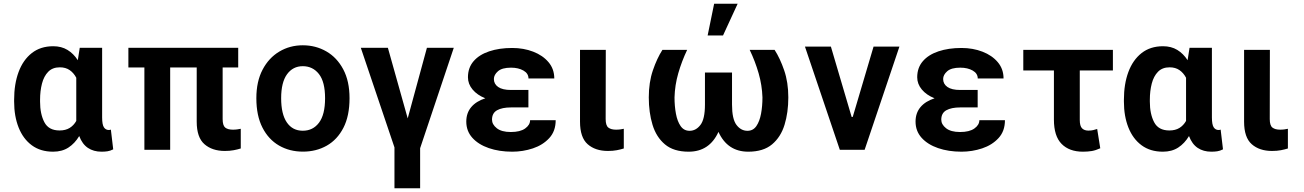

<svg xmlns="http://www.w3.org/2000/svg" viewBox="-20 -792 6892 1015"><path d="M54.7 -254.6V-264.6Q54.7 -347.7 78.3 -411.4Q101.9 -475.1 148.1 -511.4Q194.2 -547.6 261.4 -547.6Q304.7 -547.6 336.8 -528.1Q369 -508.5 391.3 -473.7L401.6 -539.4H519.9V-171.2Q519.9 -133.2 529.3 -119Q538.7 -104.8 555 -104.8Q562.5 -104.8 566.1 -106.9L578.5 -2.5Q562.5 5.7 547.9 7.8Q533.4 9.9 516.7 9.9Q474.8 9.9 444.8 -10.1Q414.8 -30.2 398.8 -72.8Q375.7 -34.1 342 -12.1Q308.2 9.9 260.7 9.9Q193.9 9.9 148.1 -24Q102.3 -57.9 78.5 -117.7Q54.7 -177.6 54.7 -254.6ZM191.8 -264.6V-254.6Q191.8 -189.6 214.5 -146Q237.2 -102.3 294.7 -102.3Q326.7 -102.3 348.2 -115.6Q369.7 -128.9 383.2 -152.7V-381Q369.7 -406.6 348.4 -421.3Q327.1 -436.1 296.2 -436.1Q257.8 -436.1 234.9 -412.6Q212 -389.2 201.9 -350.1Q191.8 -311.1 191.8 -264.6Z M1239.3 -539.4V-435.4H1157V-162.6Q1157 -128.6 1170.6 -117.5Q1184.3 -106.5 1211.3 -106.5Q1223.7 -106.5 1234.4 -108Q1245 -109.4 1252.8 -111.2V-7.1Q1236.2 -1.8 1215.2 2.1Q1194.2 6 1168.7 6Q1101.9 6 1060.9 -29.7Q1019.9 -65.3 1019.9 -148.8V-435.4H879.6V0H743.3V-435.4H658.7V-539.4Z M1581.3 9.6Q1511 9.6 1455.3 -22.5Q1399.5 -54.7 1367.4 -117.5Q1335.2 -180.4 1335.2 -272.7Q1335.2 -361.2 1368.1 -423.7Q1400.9 -486.2 1456.7 -519.4Q1512.4 -552.6 1580.6 -552.6Q1649.1 -552.6 1705.3 -520.2Q1761.4 -487.9 1794.6 -425.4Q1827.8 -362.9 1827.8 -272.7Q1827.8 -179.3 1795.5 -116.5Q1763.1 -53.6 1707.4 -22Q1651.6 9.6 1581.3 9.6ZM1580.6 -100.9Q1634.6 -100.9 1666.5 -143.5Q1698.5 -186.1 1698.5 -272.7Q1698.5 -359.4 1666 -400.7Q1633.5 -442.1 1580.6 -442.1Q1528.4 -442.1 1497.3 -399.3Q1466.3 -356.5 1466.3 -272.7Q1466.3 -188.9 1496.3 -144.9Q1526.3 -100.9 1580.6 -100.9Z M2030.5 -539.4 2135.3 -166.2 2236.9 -539.4H2378.9L2201 -8.5V203.1H2065.3V-12.8L1887.4 -539.4Z M2681.1 -316.4H2773.4V-224.1H2681.1Q2634.6 -224.1 2607.8 -209.2Q2581 -194.2 2581 -159.4Q2581 -134.2 2606.2 -114.2Q2631.4 -94.1 2680.4 -94.1Q2729.8 -94.1 2756 -112.7Q2782.3 -131.4 2782.3 -156.6H2917.6Q2917.6 -98.7 2883.7 -62Q2849.8 -25.2 2797.1 -7.6Q2744.3 9.9 2687.9 9.9Q2619 9.9 2563.9 -9.1Q2508.9 -28.1 2476.9 -63.7Q2445 -99.4 2445 -149.1Q2445 -194.6 2471.1 -225.7Q2497.2 -256.7 2545.5 -272.4Q2502.8 -289.4 2478.3 -318.7Q2453.8 -348 2453.8 -383.5Q2453.8 -433.9 2483.5 -468.4Q2513.1 -502.8 2566.1 -520.6Q2619 -538.4 2687.9 -538.4Q2748.2 -538.4 2798.8 -518.8Q2849.4 -499.3 2879.8 -463.2Q2910.2 -427.2 2910.2 -377.1H2773.8Q2773.8 -403.8 2747.2 -419Q2720.5 -434.3 2681.5 -434.3Q2633.9 -434.3 2612.4 -415.3Q2590.9 -396.3 2590.9 -374.3Q2590.9 -348 2613.5 -332.2Q2636 -316.4 2681.1 -316.4Z M3046.2 -528.4H3182.5L3181.8 -162.6Q3181.8 -128.6 3196 -117.5Q3210.2 -106.5 3236.5 -106.5Q3249.3 -106.5 3259.9 -108Q3270.6 -109.4 3277.7 -111.2V-7.1Q3261 -1.8 3240.6 2.1Q3220.2 6 3193.9 6Q3127.1 6 3086.6 -29.7Q3046.2 -65.3 3046.2 -148.8Z M3481.9 -528.4H3612.6Q3583.8 -467.7 3565.7 -404.8Q3547.6 -342 3545.8 -277Q3545.8 -231.2 3553.3 -190.9Q3560.7 -150.6 3578.1 -125.5Q3595.5 -100.5 3625.4 -100.5Q3659.1 -100.5 3682.9 -131.6Q3706.7 -162.6 3706.7 -239.3V-408.7H3849.8V-239.3Q3849.8 -162.6 3873.4 -131.6Q3897 -100.5 3931.5 -100.5Q3961.3 -100.5 3978.5 -125.5Q3995.7 -150.6 4003.2 -190.7Q4010.7 -230.8 4010.7 -277Q4008.5 -342 3990.4 -404.8Q3972.3 -467.7 3943.2 -528.4H4074.9Q4103.7 -483.7 4125.5 -420.3Q4147.4 -356.9 4147.4 -277Q4147.4 -197.4 4127.5 -132.5Q4107.6 -67.5 4061.4 -28.8Q4015.3 9.9 3935.7 9.9Q3825.6 9.9 3778.1 -94.8Q3730.5 9.9 3620.4 9.9Q3541.2 9.9 3495.2 -28.8Q3449.2 -67.5 3429.5 -132.5Q3409.8 -197.4 3409.8 -277Q3409.8 -356.9 3431.5 -420.3Q3453.1 -483.7 3481.9 -528.4ZM3720.9 -604.4 3755.3 -772.4H3879.6L3802.2 -604.4Z M4734.7 -545.5 4550.8 0H4419.7L4235.4 -545.5H4372.5L4482.2 -173.7H4487.9L4598 -545.5Z M5056.1 -316.4H5148.4V-224.1H5056.1Q5009.6 -224.1 4982.8 -209.2Q4956 -194.2 4956 -159.4Q4956 -134.2 4981.2 -114.2Q5006.4 -94.1 5055.4 -94.1Q5104.8 -94.1 5131 -112.7Q5157.3 -131.4 5157.3 -156.6H5292.6Q5292.6 -98.7 5258.7 -62Q5224.8 -25.2 5172.1 -7.6Q5119.3 9.9 5062.9 9.9Q4994 9.9 4938.9 -9.1Q4883.9 -28.1 4851.9 -63.7Q4820 -99.4 4820 -149.1Q4820 -194.6 4846.1 -225.7Q4872.2 -256.7 4920.5 -272.4Q4877.8 -289.4 4853.3 -318.7Q4828.8 -348 4828.8 -383.5Q4828.8 -433.9 4858.5 -468.4Q4888.1 -502.8 4941.1 -520.6Q4994 -538.4 5062.9 -538.4Q5123.2 -538.4 5173.8 -518.8Q5224.4 -499.3 5254.8 -463.2Q5285.2 -427.2 5285.2 -377.1H5148.8Q5148.8 -403.8 5122.2 -419Q5095.5 -434.3 5056.5 -434.3Q5008.9 -434.3 4987.4 -415.3Q4965.9 -396.3 4965.9 -374.3Q4965.9 -348 4988.5 -332.2Q5011 -316.4 5056.1 -316.4Z M5863.3 -528.4V-419.4H5688.2V-158Q5688.2 -125.7 5700.3 -113.6Q5712.4 -101.6 5733.3 -101.6Q5748.9 -101.6 5759.1 -104.2Q5769.2 -106.9 5780.2 -110.1L5796.5 -8.2Q5772.7 2.8 5751.6 6.4Q5730.5 9.9 5704.9 9.9Q5632.8 9.9 5592.2 -31.2Q5551.5 -72.4 5551.5 -159.4V-419.4H5389.6V-528.4Z M5921.5 -254.6V-264.6Q5921.5 -347.7 5945.1 -411.4Q5968.8 -475.1 6014.9 -511.4Q6061.1 -547.6 6128.2 -547.6Q6171.5 -547.6 6203.7 -528.1Q6235.8 -508.5 6258.2 -473.7L6268.5 -539.4H6386.7V-171.2Q6386.7 -133.2 6396.1 -119Q6405.5 -104.8 6421.9 -104.8Q6429.3 -104.8 6432.9 -106.9L6445.3 -2.5Q6429.3 5.7 6414.8 7.8Q6400.2 9.9 6383.5 9.9Q6341.6 9.9 6311.6 -10.1Q6281.6 -30.2 6265.6 -72.8Q6242.5 -34.1 6208.8 -12.1Q6175.1 9.9 6127.5 9.9Q6060.7 9.9 6014.9 -24Q5969.1 -57.9 5945.3 -117.7Q5921.5 -177.6 5921.5 -254.6ZM6058.6 -264.6V-254.6Q6058.6 -189.6 6081.3 -146Q6104 -102.3 6161.6 -102.3Q6193.5 -102.3 6215 -115.6Q6236.5 -128.9 6250 -152.7V-381Q6236.5 -406.6 6215.2 -421.3Q6193.9 -436.1 6163 -436.1Q6124.6 -436.1 6101.7 -412.6Q6078.8 -389.2 6068.7 -350.1Q6058.6 -311.1 6058.6 -264.6Z M6556.8 -528.4H6693.2L6692.5 -162.6Q6692.5 -128.6 6706.7 -117.5Q6720.9 -106.5 6747.2 -106.5Q6759.9 -106.5 6770.6 -108Q6781.2 -109.4 6788.4 -111.2V-7.1Q6771.7 -1.8 6751.2 2.1Q6730.8 6 6704.5 6Q6637.8 6 6597.3 -29.7Q6556.8 -65.3 6556.8 -148.8Z"/></svg>

Font: Interface
Style: Bold
Weight: 700
Designer: Rasmus Andersson
Foundry: rsms
Version: Version 1.8